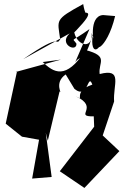

<svg xmlns="http://www.w3.org/2000/svg" viewBox="-20 -857 607 944"><path d="M346 -420C415 -364 411 -503 434 -441C330 -406 403 -352 352 -384C473 -328 339 -283 441 -285L443 -234L274 -15L395 67L567 -114L485 -191L541 -358C535 -440 586 -523 470 -493C462 -550 518 -580 401 -611C304 -459 242 -502 190 -552L280 -564L57 -503H63L8 -249L88 -185L172 -170L138 21L234 13L205 -204L215 -165L273 -408C290 -389 242 -449 303 -491ZM431 -695C437 -607 350 -633 343 -711C399 -778 315 -727 320 -672C432 -784 455 -823 325 -774C430 -811 405 -742 389 -837C246 -759 263 -761 276 -663C247 -625 297 -707 94 -566L323 -693C265 -641 357 -596 356 -642C336 -674 324 -645 420 -714L350 -552C383 -594 393 -544 436 -687C421 -574 479 -607 489 -686C417 -585 505 -605 546 -778L487 -783C414 -779 440 -638 445 -644Z"/></svg>

Font: Asimov Silicon
Style: Regular
Weight: 400
Designer: Google
Version: Version 2.000980; 2014